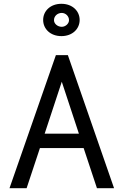

<svg xmlns="http://www.w3.org/2000/svg" viewBox="-20 -990 650 1010"><path d="M580 0 337 -700H274L30 0H120L190 -211H420L490 0ZM305 -849C283 -849 264 -865 264 -884C264 -906 283 -922 305 -922C324 -922 343 -906 343 -884C343 -865 324 -849 305 -849ZM303 -970C245 -970 207 -932 207 -885C207 -838 245 -800 303 -800C361 -800 399 -838 399 -885C399 -932 361 -970 303 -970ZM215 -287 305 -560 395 -287Z"/></svg>

Font: Necto Mono
Style: Regular
Weight: 400
Designer: Marco Condello
Foundry: Collletttivo
Version: Version 1.300;Glyphs 3.2 (3217)